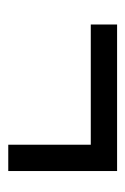

<svg xmlns="http://www.w3.org/2000/svg" viewBox="61 -486 305 467"><g transform="rotate(90 213.5 -252.5)"><path d="M396 -384.8V-120.1H332V-320.8H39.6V-384.8Z"/></g></svg>

Font: Open Sans Condensed
Style: Italic
Weight: 400
Width: 3
Italic angle: -12°
Designer: Monotype Design Team
Foundry: Monotype Imaging Inc.
Version: Version 3.000